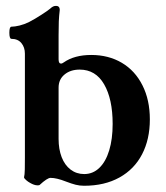

<svg xmlns="http://www.w3.org/2000/svg" viewBox="-20 -608 552 640"><path d="M479.5 -210Q479.5 -143.6 453.6 -93.8Q427.7 -43.9 378.2 -16.4Q328.6 11.2 260.3 11.2Q245.6 11.2 232.2 7.8Q218.8 4.4 199.7 -2.9Q168.9 -15.1 148.4 -15.1Q137.7 -15.1 111.8 8.8Q110.4 9.8 105 9.8Q94.2 9.8 80.1 1.5Q74.2 -1.5 67.1 -7.6Q60.1 -13.7 60.1 -17.1Q60.5 -21.5 61.8 -27.1Q63 -32.7 63 -82.5V-429.2Q63 -450.2 51.3 -464.4Q39.6 -478.5 18.1 -478.5Q11.2 -478.5 11.2 -499Q11.2 -519 18.1 -519Q28.8 -519 45.2 -522.9Q61.5 -526.9 77.1 -534.7Q93.3 -543 116.2 -557.6Q139.2 -572.3 146.5 -578.6Q152.8 -584.5 157.2 -586.4Q161.6 -588.4 167 -588.4Q172.9 -588.4 176 -585Q179.2 -581.5 179.2 -575.2Q176.8 -555.2 176 -536.4Q175.3 -517.6 175.3 -490.2V-410.2Q175.3 -396 183.6 -396Q187 -396 192.4 -399.9Q228 -424.8 284.2 -424.8Q341.8 -424.8 386 -398.7Q430.2 -372.6 454.8 -323.7Q479.5 -274.9 479.5 -210ZM355.5 -194.8Q355.5 -277.8 327.1 -326.9Q298.8 -376 245.6 -376Q214.8 -376 195.1 -359.6Q175.3 -343.3 175.3 -315.9V-145Q175.3 -110.8 185.5 -84.2Q195.8 -57.6 215.3 -42.7Q234.9 -27.8 260.7 -27.8Q289.6 -27.8 311 -48.3Q332.5 -68.8 344 -106.7Q355.5 -144.5 355.5 -194.8Z"/></svg>

Font: JuniusX
Style: Bold
Weight: 700
Designer: Peter S. Baker
Foundry: Briery Creek Software
Version: Version 1.004